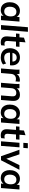

<svg xmlns="http://www.w3.org/2000/svg" viewBox="2214 -2990 783 5252"><g transform="rotate(90 2606.0 -364.5)"><path d="M256 7Q192 7 143.5 -22Q95 -51 68 -106Q41 -161 41 -236Q41 -320 71 -383Q101 -446 155 -482Q209 -518 280 -518Q342 -518 386 -490Q430 -462 451 -411L439 -392L448 -505H571L531 0H408L418 -114L428 -98Q415 -65 389 -41Q363 -17 329 -5Q295 7 256 7ZM295 -88Q357 -88 393 -136.5Q429 -185 429 -267Q429 -343 396 -382Q363 -421 302 -421Q238 -421 201.5 -372.5Q165 -324 165 -241Q165 -168 199 -128Q233 -88 295 -88Z M666 0 725 -736H850L791 0Z M897 -410 905 -505H1261L1253 -410ZM1228 -104 1219 -5Q1201 2 1180.5 4.5Q1160 7 1139 7Q1053 7 1011 -41Q969 -89 976 -179L1011 -628L1139 -670L1101 -185Q1099 -151 1108 -131.5Q1117 -112 1135 -103.5Q1153 -95 1176 -95Q1189 -95 1201 -97Q1213 -99 1228 -104Z M1745 -56Q1711 -26 1659.5 -9.5Q1608 7 1553 7Q1475 7 1418 -23Q1361 -53 1330 -108.5Q1299 -164 1299 -239Q1299 -322 1331 -385Q1363 -448 1420 -483Q1477 -518 1551 -518Q1624 -518 1676 -486.5Q1728 -455 1752.5 -394Q1777 -333 1766 -246H1408L1413 -313H1698L1663 -295Q1669 -360 1639 -394.5Q1609 -429 1557 -429Q1491 -429 1455.5 -382Q1420 -335 1420 -240Q1420 -167 1455.5 -127.5Q1491 -88 1560 -88Q1603 -88 1642 -101Q1681 -114 1716 -141Z M1853 0 1882 -362Q1885 -397 1886 -433.5Q1887 -470 1885 -505H2003L2007 -375L1993 -400Q2011 -455 2059.5 -486Q2108 -517 2166 -517Q2180 -517 2193.5 -515Q2207 -513 2216 -509L2207 -396Q2191 -402 2175 -405.5Q2159 -409 2141 -409Q2097 -409 2066.5 -391.5Q2036 -374 2020 -343.5Q2004 -313 2001 -273L1978 0Z M2245 0 2274 -362Q2280 -433 2277 -505H2395L2398 -405L2387 -411Q2409 -461 2457.5 -489.5Q2506 -518 2569 -518Q2660 -518 2704 -464Q2748 -410 2740 -307L2715 0H2591L2615 -301Q2620 -359 2597 -388.5Q2574 -418 2523 -418Q2464 -418 2431 -382.5Q2398 -347 2393 -286L2370 0Z M3056 7Q2992 7 2943.5 -22Q2895 -51 2868 -106Q2841 -161 2841 -236Q2841 -320 2871 -383Q2901 -446 2955 -482Q3009 -518 3080 -518Q3142 -518 3186 -490Q3230 -462 3251 -411L3239 -392L3248 -505H3371L3331 0H3208L3218 -114L3228 -98Q3215 -65 3189 -41Q3163 -17 3129 -5Q3095 7 3056 7ZM3095 -88Q3157 -88 3193 -136.5Q3229 -185 3229 -267Q3229 -343 3196 -382Q3163 -421 3102 -421Q3038 -421 3001.5 -372.5Q2965 -324 2965 -241Q2965 -168 2999 -128Q3033 -88 3095 -88Z M3437 -410 3445 -505H3801L3793 -410ZM3768 -104 3759 -5Q3741 2 3720.5 4.5Q3700 7 3679 7Q3593 7 3551 -41Q3509 -89 3516 -179L3551 -628L3679 -670L3641 -185Q3639 -151 3648 -131.5Q3657 -112 3675 -103.5Q3693 -95 3716 -95Q3729 -95 3741 -97Q3753 -99 3768 -104Z M3846 0 3886 -505H4011L3971 0ZM3897 -734H4036L4026 -611H3887Z M4254 0 4076 -504H4202L4335 -109H4305L4498 -504H4625L4364 0Z M4849 7Q4785 7 4736.5 -22Q4688 -51 4661 -106Q4634 -161 4634 -236Q4634 -320 4664 -383Q4694 -446 4748 -482Q4802 -518 4873 -518Q4935 -518 4979 -490Q5023 -462 5044 -411L5032 -392L5041 -505H5164L5124 0H5001L5011 -114L5021 -98Q5008 -65 4982 -41Q4956 -17 4922 -5Q4888 7 4849 7ZM4888 -88Q4950 -88 4986 -136.5Q5022 -185 5022 -267Q5022 -343 4989 -382Q4956 -421 4895 -421Q4831 -421 4794.5 -372.5Q4758 -324 4758 -241Q4758 -168 4792 -128Q4826 -88 4888 -88Z"/></g></svg>

Font: Muli
Style: Bold Italic
Weight: 700
Italic angle: -4.541°
Designer: Vernon Adams
Foundry: Vernon Adams
Version: Version 2.100; ttfautohint (v1.8.1.43-b0c9)